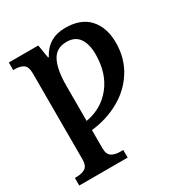

<svg xmlns="http://www.w3.org/2000/svg" viewBox="-182 -678 994 1051"><g transform="rotate(-30 315.5 -153.0)"><path d="M15 192H25Q60 192 81 178.5Q102 165 102 124V-419Q102 -460 82.5 -474Q63 -488 28 -488H18V-536H204L218 -452H222Q271 -546 379 -546Q478 -546 529 -489.5Q580 -433 580 -337Q580 -241 533.5 -165.5Q487 -90 406.5 -44.5Q326 1 227 12V126Q227 165 247.5 178.5Q268 192 302 192H321V240H15ZM452 -338Q452 -402 426.5 -439Q401 -476 347 -476Q282 -476 254.5 -423Q227 -370 227 -267V-46Q329 -64 390.5 -141.5Q452 -219 452 -338Z"/></g></svg>

Font: Noto Serif SemiBold
Style: Regular
Weight: 600
Designer: Monotype Design Team
Foundry: Monotype Imaging Inc.
Version: Version 1.001